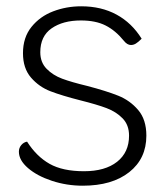

<svg xmlns="http://www.w3.org/2000/svg" viewBox="-20 -580 525 610"><path d="M40 -98Q40 -110 47.5 -119Q55 -128 66 -130Q96 -83 137.5 -59.5Q179 -36 247 -36Q314 -36 352 -66Q390 -96 390 -149Q390 -183 369.5 -204Q349 -225 318.5 -236.5Q288 -248 236 -261Q177 -276 140.5 -290Q104 -304 78.5 -333.5Q53 -363 53 -411Q53 -461 80 -494.5Q107 -528 149 -544Q191 -560 238 -560Q302 -560 350.5 -533.5Q399 -507 430 -457Q419 -446 411.5 -441.5Q404 -437 396 -437Q384 -437 373 -451Q347 -483 315.5 -499Q284 -515 237 -515Q180 -515 144 -490Q108 -465 108 -414Q108 -382 128 -361.5Q148 -341 177.5 -330Q207 -319 257 -307Q318 -291 355.5 -276Q393 -261 419 -230.5Q445 -200 445 -149Q445 -76 390.5 -33Q336 10 243 10Q192 10 145 -5.5Q98 -21 69 -46Q40 -71 40 -98Z"/></svg>

Font: Krub Light
Style: Regular
Weight: 300
Designer: Ekaluck Peanpanawate
Foundry: Cadson Demak Co.,Ltd.
Version: Version 1.000; ttfautohint (v1.6)